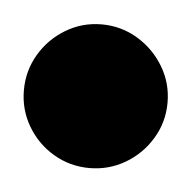

<svg xmlns="http://www.w3.org/2000/svg" viewBox="-66 -717 233 233"><g transform="rotate(5 50.5 -600.5)"><path d="M-37.3 -600Q-37.3 -576.3 -25.5 -556.3Q-13.7 -536.3 6.3 -524.5Q26.3 -512.7 50 -512.7Q73.7 -512.7 93.7 -524.5Q113.7 -536.3 125.7 -556.3Q137.7 -576.3 137.7 -600Q137.7 -623.7 125.7 -643.7Q113.7 -663.7 93.7 -675.7Q73.7 -687.7 50 -687.7Q26.3 -687.7 6.3 -675.7Q-13.7 -663.7 -25.5 -643.7Q-37.3 -623.7 -37.3 -600Z"/></g></svg>

Font: Linefont Thin
Style: Regular
Weight: 100
Monospace: yes
Version: Version 3.002;gftools[0.9.33]